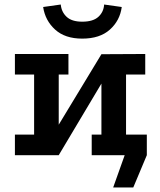

<svg xmlns="http://www.w3.org/2000/svg" viewBox="-20 -687 709 850"><path d="M46 -448H283V-357H240V-135L429 -447L623 -448V-357H538V-91H623V0H386V-91H429V-317L240 0H46V-91H131V-357H46ZM344 -516Q268 -516 224 -556Q180 -596 171 -656L249 -667Q252 -634 275 -612.5Q298 -591 344 -591Q392 -591 415.5 -612.5Q439 -634 441 -667L519 -656Q511 -596 466.5 -556Q422 -516 344 -516ZM481 143 532 0H430V-91H630V0L570 143Z"/></svg>

Font: Podkova
Style: Bold
Weight: 700
Designer: Ilya Yudin
Foundry: Cyreal (www.cyreal.org)
Version: Version 2.102; ttfautohint (v1.8.1.43-b0c9)